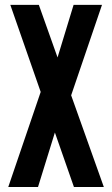

<svg xmlns="http://www.w3.org/2000/svg" viewBox="-20 -752 450 772"><path d="M13.2 0 143.6 -382.3 21.5 -732.4H136.2L211.4 -521L275.9 -732.4H390.1L266.1 -368.7L397.5 0H277.3L200.7 -219.2L132.8 0Z"/></svg>

Font: Antonio
Style: Bold
Weight: 700
Designer: Vernon Adams
Foundry: Vernon Adams
Version: Version 1.002